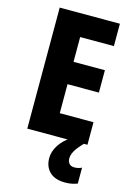

<svg xmlns="http://www.w3.org/2000/svg" viewBox="-140 -850 754 1094"><g transform="rotate(15 237.0 -302.5)"><path d="M426 -66H71V-780H426V-648H227V-502H412V-370H227V-199H426ZM346 36Q346 55 356.5 66.5Q367 78 386 78Q400 78 411 75Q422 72 430 68V162Q417 167 399 171Q381 175 358 175Q298 175 266.5 144.5Q235 114 235 63Q235 25 259 -13Q283 -51 331 -82L405 -66Q373 -33 359.5 -9.5Q346 14 346 36Z"/></g></svg>

Font: Noto Sans Malayalam UI Condensed ExtraBold
Style: Regular
Weight: 800
Width: 3
Designer: Jelle Bosma - Monotype Design Team
Foundry: Monotype Imaging Inc.
Version: Version 2.104; ttfautohint (v1.8.4.7-5d5b)